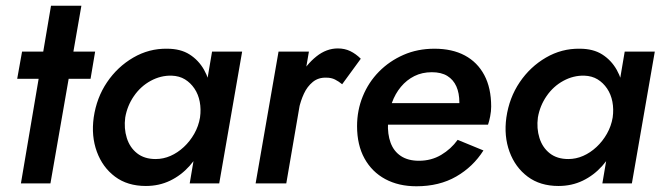

<svg xmlns="http://www.w3.org/2000/svg" viewBox="-20 -640 2314 670"><path d="M57 -460 40 -365H296L312 -460ZM158 -620 53 0H156L264 -620Z M720 -460 642 0H745L825 -460ZM307 -230Q298 -165 318 -110.5Q338 -56 381.5 -23.5Q425 9 489 9Q535 9 573.5 -9.5Q612 -28 641.5 -61Q671 -94 690.5 -137.5Q710 -181 716 -230Q722 -277 716.5 -320Q711 -363 692 -396.5Q673 -430 641.5 -450Q610 -470 563 -470Q500 -471 445 -439Q390 -407 353.5 -353Q317 -299 307 -230ZM417 -230Q424 -271 447.5 -305Q471 -339 506 -358Q541 -377 579 -376Q606 -375 625.5 -363Q645 -351 658.5 -331Q672 -311 677 -285Q682 -259 678 -230Q673 -200 658 -173.5Q643 -147 621.5 -127Q600 -107 575 -96Q550 -85 523 -85Q484 -85 458.5 -105Q433 -125 422.5 -158.5Q412 -192 417 -230Z M1058 -460H952L872 0H979ZM1174 -346 1239 -435Q1222 -452 1202.5 -461.5Q1183 -471 1159 -471Q1119 -471 1084 -443Q1049 -415 1025 -371.5Q1001 -328 992 -281L1023 -260Q1029 -288 1040.5 -313Q1052 -338 1071.5 -354Q1091 -370 1119 -369Q1136 -369 1149 -362.5Q1162 -356 1174 -346Z M1433 10Q1513 10 1572 -24Q1631 -58 1667 -115L1577 -152Q1554 -120 1519.5 -99.5Q1485 -79 1442 -79Q1404 -79 1379 -95.5Q1354 -112 1343 -142Q1332 -172 1334 -211Q1336 -249 1347.5 -281Q1359 -313 1379 -337Q1399 -361 1426 -374.5Q1453 -388 1487 -388Q1520 -388 1541 -375Q1562 -362 1572.5 -338.5Q1583 -315 1583 -282Q1583 -270 1579 -257.5Q1575 -245 1570 -234L1603 -280H1286V-205H1683Q1687 -216 1690.5 -234Q1694 -252 1694 -268Q1694 -333 1670 -378Q1646 -423 1602 -446.5Q1558 -470 1496 -470Q1437 -470 1388 -448.5Q1339 -427 1302.5 -390Q1266 -353 1246 -304Q1226 -255 1226 -200Q1226 -134 1252 -87Q1278 -40 1324.5 -15Q1371 10 1433 10Z M2160 -460 2082 0H2185L2265 -460ZM1747 -230Q1738 -165 1758 -110.5Q1778 -56 1821.5 -23.5Q1865 9 1929 9Q1975 9 2013.5 -9.5Q2052 -28 2081.5 -61Q2111 -94 2130.5 -137.5Q2150 -181 2156 -230Q2162 -277 2156.5 -320Q2151 -363 2132 -396.5Q2113 -430 2081.5 -450Q2050 -470 2003 -470Q1940 -471 1885 -439Q1830 -407 1793.5 -353Q1757 -299 1747 -230ZM1857 -230Q1864 -271 1887.5 -305Q1911 -339 1946 -358Q1981 -377 2019 -376Q2046 -375 2065.5 -363Q2085 -351 2098.5 -331Q2112 -311 2117 -285Q2122 -259 2118 -230Q2113 -200 2098 -173.5Q2083 -147 2061.5 -127Q2040 -107 2015 -96Q1990 -85 1963 -85Q1924 -85 1898.5 -105Q1873 -125 1862.5 -158.5Q1852 -192 1857 -230Z"/></svg>

Font: Jost Medium
Style: Italic
Weight: 500
Italic angle: -5°
Version: Version 3.710